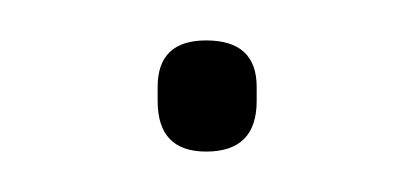

<svg xmlns="http://www.w3.org/2000/svg" viewBox="-20 -462 205 95"><path d="M82 -387Q58 -387 58 -412V-419Q58 -442 82 -442Q107 -442 107 -419V-412Q107 -387 82 -387Z"/></svg>

Font: Sofia Sans Cond ExtraLight
Style: Regular
Weight: 200
Width: 3
Designer: Botio Nikoltchev, Ani Petrova
Foundry: lettersoup
Version: Version 4.100; ttfautohint (v1.8.3)